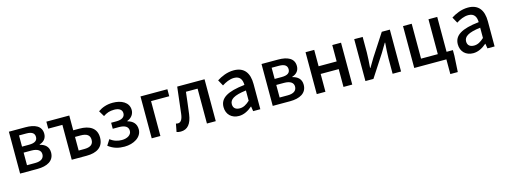

<svg xmlns="http://www.w3.org/2000/svg" viewBox="-14 -1403 6420 2435"><g transform="rotate(-15 3196.5 -185.5)"><path d="M87 0H315C442 0 536 -47 536 -158C536 -235 486 -273 422 -288V-293C481 -310 514 -352 514 -409C514 -512 426 -550 305 -550H87ZM199 -324V-471H295C371 -471 402 -444 402 -397C402 -352 371 -324 291 -324ZM199 -80V-245H301C383 -245 424 -214 424 -165C424 -112 386 -80 305 -80Z M765 0H961C1092 0 1185 -52 1185 -180C1185 -305 1092 -356 961 -356H880V-550H579V-458H765ZM880 -90V-269H952C1034 -269 1074 -241 1074 -180C1074 -118 1034 -90 952 -90Z M1456 13C1576 13 1686 -49 1686 -153C1686 -230 1639 -271 1573 -288V-293C1632 -314 1663 -362 1663 -413C1663 -516 1564 -564 1454 -564C1376 -564 1313 -542 1259 -504L1304 -429C1348 -459 1389 -474 1448 -474C1510 -474 1551 -449 1551 -401C1551 -353 1513 -324 1437 -324H1369V-245H1449C1529 -245 1572 -219 1572 -164C1572 -110 1516 -77 1446 -77C1395 -77 1342 -90 1293 -129L1246 -55C1313 -3 1380 13 1456 13Z M1815 0H1929V-458H2168V-550H1815Z M2195 13C2284 13 2336 -50 2352 -172C2365 -267 2376 -364 2387 -458H2540V0H2656V-550H2297C2283 -434 2270 -318 2256 -203C2247 -128 2222 -97 2186 -97C2176 -97 2168 -99 2160 -101L2140 4C2157 10 2173 13 2195 13Z M2959 13C3025 13 3084 -20 3134 -63H3137L3147 0H3241V-331C3241 -477 3178 -564 3041 -564C2953 -564 2876 -528 2819 -492L2862 -414C2909 -444 2963 -470 3021 -470C3102 -470 3125 -414 3126 -350C2897 -325 2797 -264 2797 -146C2797 -49 2864 13 2959 13ZM2994 -78C2945 -78 2908 -100 2908 -154C2908 -216 2963 -257 3126 -277V-142C3081 -101 3042 -78 2994 -78Z M3404 0H3632C3759 0 3853 -47 3853 -158C3853 -235 3803 -273 3739 -288V-293C3798 -310 3831 -352 3831 -409C3831 -512 3743 -550 3622 -550H3404ZM3516 -324V-471H3612C3688 -471 3719 -444 3719 -397C3719 -352 3688 -324 3608 -324ZM3516 -80V-245H3618C3700 -245 3741 -214 3741 -165C3741 -112 3703 -80 3622 -80Z M3982 0H4096V-234H4333V0H4448V-550H4333V-335H4096V-550H3982Z M4621 0H4726L4914 -289C4934 -321 4964 -372 4984 -406H4989C4984 -335 4978 -262 4978 -205V0H5089V-550H4983L4796 -262C4777 -229 4745 -178 4726 -145H4721C4726 -215 4732 -288 4732 -345V-550H4621Z M5711 -92V-550H5596V-92H5376V-550H5262V0H5684V193H5782L5794 -18V-92Z M6035 13C6101 13 6160 -20 6210 -63H6213L6223 0H6317V-331C6317 -477 6254 -564 6117 -564C6029 -564 5952 -528 5895 -492L5938 -414C5985 -444 6039 -470 6097 -470C6178 -470 6201 -414 6202 -350C5973 -325 5873 -264 5873 -146C5873 -49 5940 13 6035 13ZM6070 -78C6021 -78 5984 -100 5984 -154C5984 -216 6039 -257 6202 -277V-142C6157 -101 6118 -78 6070 -78Z"/></g></svg>

Font: Noto Sans Japanese Medium
Style: Regular
Weight: 500
Designer: Ryoko NISHIZUKA (kana & ideographs); Paul D. Hunt (Latin, Greek & Cyrillic); Wenlong ZHANG (bopomofo); Sandoll Communica
Foundry: Adobe Systems Incorporated
Version: Version 1.000;PS 1;hotconv 1.0.78;makeotf.lib2.5.61930